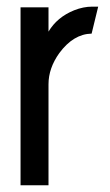

<svg xmlns="http://www.w3.org/2000/svg" viewBox="-20 -550 326 570"><path d="M41 0V-528.3H124V-456.1Q149.4 -499 200.2 -519.5Q227.5 -530.3 253.9 -530.3H271.5L252 -450.2Q198.2 -449.2 156.2 -392.6Q124 -347.7 124 -299.8V0Z"/></svg>

Font: Post No Bills Colombo SemiBold
Style: Regular
Weight: 600
Designer: Kosala Senevirathne, Siva Puranthara, Lasantha Premarathna, Tharique Azeez
Foundry: Mooniak
Version: Version 1.220 ; ttfautohint (v1.6)